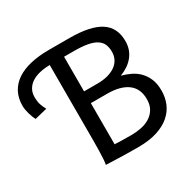

<svg xmlns="http://www.w3.org/2000/svg" viewBox="-155 -894 1100 1076"><g transform="rotate(-30 395.0 -356.5)"><path d="M239.3 0Q242.2 -14.6 243.7 -37.6Q245.1 -60.5 245.8 -89.4Q246.6 -118.2 246.6 -151.9V-642.1Q210 -641.6 179.9 -634.3Q149.9 -627 128.4 -612.8Q106.9 -598.6 95 -577.6Q83 -556.6 83 -529.8Q83 -499 89.8 -478.8Q96.7 -458.5 107.4 -439.5L26.9 -419.9Q22 -429.2 17.1 -441.7Q12.2 -454.1 8.5 -467.5Q4.9 -481 2.4 -494.6Q0 -508.3 0 -520Q0 -570.3 20.3 -607.7Q40.5 -645 77.6 -669.4Q114.7 -693.8 167 -705.8Q219.2 -717.8 283.2 -717.8H417.5Q551.8 -717.8 616.5 -676.3Q681.2 -634.8 681.2 -546.9Q681.2 -516.1 671.9 -491.5Q662.6 -466.8 646.2 -447.8Q629.9 -428.7 608.2 -414.6Q586.4 -400.4 561.5 -391.1Q589.8 -383.8 617.7 -370.8Q645.5 -357.9 667.7 -336.2Q689.9 -314.5 703.9 -282.5Q717.8 -250.5 717.8 -205.1Q717.8 -160.6 701.7 -122.3Q685.5 -84 652.3 -55.7Q619.1 -27.3 568.1 -11.2Q517.1 4.9 446.8 4.9Q409.2 4.9 372.3 4.2Q335.4 3.4 305.7 2.4Q271 1.5 239.3 0ZM339.4 -75.7Q353 -74.7 380.4 -74Q407.7 -73.2 449.2 -73.2Q480.5 -73.2 511.5 -79.6Q542.5 -85.9 567.1 -101.1Q591.8 -116.2 607.2 -141.6Q622.6 -167 622.6 -205.1Q622.6 -272.9 576.4 -307.4Q530.3 -341.8 444.3 -341.8H339.4ZM339.4 -642.1V-418H424.8Q463.9 -418 493.9 -426.3Q523.9 -434.6 544.4 -449.7Q564.9 -464.8 575.4 -485.8Q585.9 -506.8 585.9 -532.2Q585.9 -560.5 576.9 -581.1Q567.9 -601.6 546.6 -615.2Q525.4 -628.9 490.2 -635.5Q455.1 -642.1 402.8 -642.1Z"/></g></svg>

Font: Andika Am
Style: Regular
Weight: 400
Designer: Victor Gaultney, Annie Olsen, Julie Remington, Don Collingsworth, Eric Hays, Becca Hirsbrunner
Foundry: SIL International
Version: Version 5.000